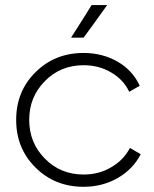

<svg xmlns="http://www.w3.org/2000/svg" viewBox="-20 -717 601 748"><path d="M256.8 -570.3Q269.5 -570.3 305.7 -570.3Q329.1 -601.6 397.5 -697.3Q381.8 -697.3 336.9 -697.3Q317.4 -665 256.8 -570.3ZM305.7 10.7Q193.4 10.7 118.2 -64.5Q43 -138.7 43 -250Q43 -361.3 118.2 -435.5Q193.4 -510.7 305.7 -510.7Q378.9 -510.7 438.5 -476.6Q497.1 -442.4 524.4 -382.8Q510.7 -375 483.4 -359.4Q460.9 -407.2 413.1 -434.6Q366.2 -462.9 305.7 -462.9Q215.8 -462.9 155.3 -401.4Q93.8 -339.8 93.8 -250Q93.8 -160.2 155.3 -98.6Q215.8 -37.1 305.7 -37.1Q366.2 -37.1 413.1 -65.4Q460.9 -92.8 486.3 -140.6Q500 -132.8 528.3 -116.2Q498 -57.6 438.5 -23.4Q378.9 10.7 305.7 10.7Z"/></svg>

Font: LeFont
Style: ExtraLight
Weight: 200
Designer: Leryon MEDIA
Version: Version 1.0